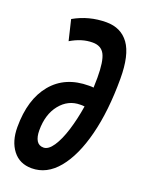

<svg xmlns="http://www.w3.org/2000/svg" viewBox="-143 -775 631 849"><g transform="rotate(20 172.5 -350.0)"><path d="M116 10Q59 10 27 -31.5Q-5 -73 -5 -140Q-5 -271 57 -345.5Q119 -420 230 -420Q235 -420 241 -420Q247 -420 252 -419Q253 -443 253 -466Q253 -543 237 -574Q221 -605 181 -605Q154 -605 128.5 -597Q103 -589 78 -574L55 -670Q125 -710 207 -710Q276 -710 313 -659Q350 -608 350 -496Q350 -345 321 -231Q292 -117 239.5 -53.5Q187 10 116 10ZM91 -160Q91 -129 101.5 -111.5Q112 -94 134 -94Q157 -94 178.5 -126Q200 -158 216.5 -211Q233 -264 243 -327Q237 -328 232.5 -328Q228 -328 223 -328Q166 -328 128.5 -281.5Q91 -235 91 -160Z"/></g></svg>

Font: Georama Extra Condensed SemiBold
Style: Italic
Weight: 600
Width: 2
Italic angle: -9°
Designer: Jean-Baptiste Levee
Foundry: Production Type
Version: Version 1.000